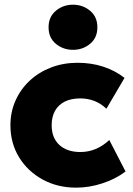

<svg xmlns="http://www.w3.org/2000/svg" viewBox="-20 -804 582 838"><path d="M312.5 15Q230.5 15 165.5 -20.8Q100.5 -56.5 63 -118Q25.5 -179.5 25.5 -257.5Q25.5 -315.5 47.8 -365.2Q70 -415 109.8 -452Q149.5 -489 203 -509.5Q256.5 -530 318.5 -530Q378.5 -530 430.2 -513.2Q482 -496.5 523.5 -464L444.5 -329.5Q419.5 -353 390.8 -363.8Q362 -374.5 330.5 -374.5Q291 -374.5 263.2 -360.8Q235.5 -347 220.5 -321Q205.5 -295 205.5 -257.5Q205.5 -202.5 239 -171.5Q272.5 -140.5 331 -140.5Q366 -140.5 397.8 -153.8Q429.5 -167 457 -193L528 -55.5Q484.5 -22.5 427 -3.8Q369.5 15 312.5 15ZM298.5 -586.5Q255.5 -586.5 223.8 -612.8Q192 -639 192 -685Q192 -730.5 223.8 -757Q255.5 -783.5 298.5 -783.5Q341.5 -783.5 373.2 -757Q405 -730.5 405 -685Q405 -639 373.2 -612.8Q341.5 -586.5 298.5 -586.5Z"/></svg>

Font: Geologica Cursive ExtraBold
Style: Regular
Weight: 800
Designer: Sindre Bremnes, Frode Helland
Foundry: Monokrom Skriftforlag AS
Version: Version 1.010;gftools[0.9.28]